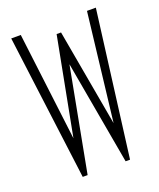

<svg xmlns="http://www.w3.org/2000/svg" viewBox="-120 -698 640 774"><g transform="rotate(-20 200.0 -311.5)"><path d="M101 0 21 -623H62L119 -159L199 -577H218L292 -161L346 -623H384L304 0H285L206 -445L122 0Z"/></g></svg>

Font: Inconsolata Condensed Light
Style: Regular
Weight: 300
Width: 3
Monospace: yes
Designer: Raph Levien, Cyreal, Brenton Simpson
Foundry: Raph Levien, Cyreal, Google
Version: Version 3.001; ttfautohint (v1.8.2.53-6de2)